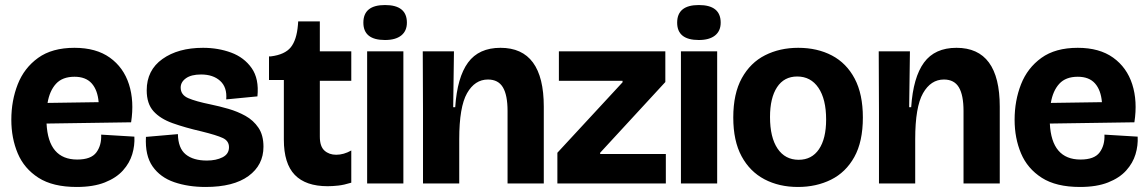

<svg xmlns="http://www.w3.org/2000/svg" viewBox="-20 -729 4560 763"><path d="M285 14Q190 14 133 -22.5Q76 -59 50.5 -119.5Q25 -180 25 -253Q25 -329 50.5 -394Q76 -459 131.5 -499Q187 -539 276 -539Q362 -539 416.5 -500Q471 -461 492.5 -394Q514 -327 501 -243L165 -238Q172 -95 287 -95Q342 -95 363 -123.5Q384 -152 382 -194L514 -186Q516 -151 505.5 -116Q495 -81 468.5 -51.5Q442 -22 396.5 -4Q351 14 285 14ZM276 -424Q228 -424 202.5 -396Q177 -368 169 -320L372 -323Q368 -371 344.5 -397.5Q321 -424 276 -424Z M797 14Q728 14 672.5 -5Q617 -24 586.5 -67.5Q556 -111 560 -185L687 -196Q688 -140 718 -115.5Q748 -91 802 -91Q839 -91 864.5 -104Q890 -117 890 -144Q890 -169 865.5 -180.5Q841 -192 780 -207Q715 -222 666 -239.5Q617 -257 590 -287Q563 -317 563 -370Q563 -450 625.5 -494.5Q688 -539 787 -539Q847 -539 898.5 -520Q950 -501 980 -458.5Q1010 -416 1003 -346L879 -334Q883 -382 855 -407.5Q827 -433 779 -433Q740 -433 719 -418Q698 -403 698 -381Q698 -352 728 -339Q758 -326 817 -314Q851 -307 887.5 -296.5Q924 -286 955.5 -268.5Q987 -251 1007 -221.5Q1027 -192 1027 -146Q1027 -73 967.5 -29.5Q908 14 797 14Z M1282 11Q1195 11 1151.5 -34Q1108 -79 1108 -174V-411H1049V-505H1057Q1112 -512 1135.5 -541Q1159 -570 1164 -630L1165 -644H1251V-525H1376V-408H1251V-186Q1251 -147 1269.5 -130.5Q1288 -114 1316 -114Q1346 -114 1376 -131V-3Q1347 6 1324 8.5Q1301 11 1282 11Z M1439 0V-525H1583V0ZM1510 -570Q1424 -570 1424 -639Q1424 -709 1510 -709Q1597 -709 1597 -639Q1597 -606 1574.5 -588Q1552 -570 1510 -570Z M1661 0V-286L1660 -525H1784L1781 -303H1789Q1797 -422 1840 -480.5Q1883 -539 1969 -539Q2141 -539 2141 -305V0H1997V-288Q1997 -351 1978.5 -382Q1960 -413 1919 -413Q1867 -413 1836 -358.5Q1805 -304 1805 -176V0Z M2195 0V-122L2454 -402V-408H2201V-525H2624V-403L2365 -122V-117H2626V0Z M2686 0V-525H2830V0ZM2757 -570Q2671 -570 2671 -639Q2671 -709 2757 -709Q2844 -709 2844 -639Q2844 -606 2821.5 -588Q2799 -570 2757 -570Z M3151 14Q3076 14 3018 -16.5Q2960 -47 2927 -108Q2894 -169 2894 -262Q2894 -357 2928 -418.5Q2962 -480 3020.5 -509.5Q3079 -539 3152 -539Q3228 -539 3286 -508.5Q3344 -478 3376.5 -416.5Q3409 -355 3409 -262Q3409 -166 3375 -105Q3341 -44 3282.5 -15Q3224 14 3151 14ZM3154 -94Q3206 -94 3234.5 -136Q3263 -178 3263 -254Q3263 -335 3232.5 -380Q3202 -425 3148 -425Q3096 -425 3068 -382.5Q3040 -340 3040 -264Q3040 -183 3070 -138.5Q3100 -94 3154 -94Z M3473 0V-286L3472 -525H3596L3593 -303H3601Q3609 -422 3652 -480.5Q3695 -539 3781 -539Q3953 -539 3953 -305V0H3809V-288Q3809 -351 3790.5 -382Q3772 -413 3731 -413Q3679 -413 3648 -358.5Q3617 -304 3617 -176V0Z M4272 14Q4177 14 4120 -22.5Q4063 -59 4037.5 -119.5Q4012 -180 4012 -253Q4012 -329 4037.5 -394Q4063 -459 4118.5 -499Q4174 -539 4263 -539Q4349 -539 4403.5 -500Q4458 -461 4479.5 -394Q4501 -327 4488 -243L4152 -238Q4159 -95 4274 -95Q4329 -95 4350 -123.5Q4371 -152 4369 -194L4501 -186Q4503 -151 4492.5 -116Q4482 -81 4455.5 -51.5Q4429 -22 4383.5 -4Q4338 14 4272 14ZM4263 -424Q4215 -424 4189.5 -396Q4164 -368 4156 -320L4359 -323Q4355 -371 4331.5 -397.5Q4308 -424 4263 -424Z"/></svg>

Font: Bricolage Grotesque 96pt Bricolage Grotesque 48pt Regular
Style: Bold
Weight: 700
Designer: Mathieu Triay
Foundry: Atelier Triay
Version: Version 1.001; ttfautohint (v1.8.4.7-5d5b);gftools[0.9.33.de